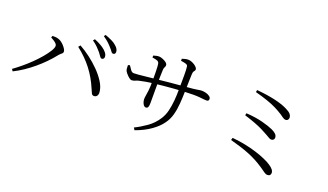

<svg xmlns="http://www.w3.org/2000/svg" viewBox="-74 -1281 3148 1840"><g transform="rotate(20 1500.0 -361.0)"><path d="M814 -492Q803 -492 793.5 -507Q784 -522 769 -541Q753 -560 731 -582.5Q709 -605 676 -628L690 -645Q727 -630 756.5 -613Q786 -596 804 -579Q823 -561 830.5 -547Q838 -533 838 -519Q838 -506 831.5 -499Q825 -492 814 -492ZM40 -106Q78 -133 122 -169.5Q166 -206 207.5 -246.5Q249 -287 283 -327.5Q317 -368 337.5 -401.5Q358 -435 358 -456Q358 -468 346.5 -479.5Q335 -491 319 -501Q303 -511 290 -518L297 -536Q309 -536 325 -535.5Q341 -535 356 -530Q372 -526 388.5 -514.5Q405 -503 419 -487.5Q433 -472 442 -457Q451 -442 451 -431Q451 -417 438 -407.5Q425 -398 411 -381Q377 -338 336 -296Q295 -254 249 -215.5Q203 -177 154 -144Q105 -111 54 -86ZM868 -130Q849 -130 841 -145Q833 -160 821 -190Q779 -290 716.5 -371Q654 -452 564 -522L580 -542Q633 -513 688 -471.5Q743 -430 790 -382Q837 -334 868 -284.5Q899 -235 904 -189Q907 -171 902.5 -157.5Q898 -144 889 -137.5Q880 -131 868 -130ZM900 -574Q888 -574 878.5 -588.5Q869 -603 852 -621Q835 -641 814.5 -660Q794 -679 760 -702L772 -719Q810 -705 839.5 -691Q869 -677 886 -661Q906 -645 914.5 -629.5Q923 -614 923 -600Q923 -587 917 -580.5Q911 -574 900 -574Z M1330 22Q1388 -6 1448.5 -48.5Q1509 -91 1550 -155Q1576 -195 1588.5 -246Q1601 -297 1606 -355Q1611 -413 1611 -473Q1612 -556 1612 -612Q1612 -668 1608 -701Q1606 -717 1587 -723Q1568 -729 1536 -733V-754Q1552 -759 1567 -763Q1582 -767 1596 -767Q1614 -767 1631.5 -760.5Q1649 -754 1664 -744Q1679 -734 1688 -723Q1697 -712 1697 -704Q1697 -694 1692.5 -689Q1688 -684 1683 -676Q1678 -668 1677 -647Q1676 -622 1675 -589Q1674 -556 1673.5 -524.5Q1673 -493 1672 -471Q1671 -409 1666.5 -347Q1662 -285 1647 -229Q1632 -173 1599 -129Q1566 -81 1501 -34.5Q1436 12 1344 45ZM1370 -197Q1358 -197 1348.5 -209Q1339 -221 1334 -237.5Q1329 -254 1329 -268Q1329 -286 1333 -306.5Q1337 -327 1341 -362Q1345 -397 1345 -458Q1345 -476 1345 -501.5Q1345 -527 1344.5 -554Q1344 -581 1342.5 -603.5Q1341 -626 1338 -637Q1334 -652 1317 -658.5Q1300 -665 1268 -669V-689Q1281 -693 1296 -696.5Q1311 -700 1324 -700Q1336 -700 1351.5 -695Q1367 -690 1382 -682Q1397 -674 1406.5 -664.5Q1416 -655 1416 -645Q1416 -634 1413 -628Q1410 -622 1406.5 -614.5Q1403 -607 1402 -591Q1402 -581 1401 -561.5Q1400 -542 1399.5 -517Q1399 -492 1399 -465Q1399 -422 1399 -379Q1399 -336 1399 -302Q1399 -268 1399 -252Q1399 -222 1392.5 -209.5Q1386 -197 1370 -197ZM1154 -396Q1142 -396 1126 -409Q1110 -422 1096.5 -438Q1083 -454 1078 -465Q1074 -474 1073 -490.5Q1072 -507 1072 -520L1090 -526Q1104 -504 1118 -485Q1132 -466 1151 -466Q1168 -466 1196 -468.5Q1224 -471 1256 -474.5Q1288 -478 1318 -481Q1348 -484 1368 -486Q1398 -489 1436 -493Q1474 -497 1514.5 -501Q1555 -505 1593 -508Q1631 -511 1661 -514Q1709 -518 1737.5 -521Q1766 -524 1781.5 -527Q1797 -530 1805.5 -531Q1814 -532 1823 -532Q1843 -532 1865 -526Q1887 -520 1902.5 -508.5Q1918 -497 1918 -482Q1918 -470 1912 -464.5Q1906 -459 1893 -459Q1881 -459 1864 -461Q1847 -463 1821 -465.5Q1795 -468 1757 -468Q1718 -468 1668.5 -465.5Q1619 -463 1565.5 -459Q1512 -455 1461.5 -450Q1411 -445 1369 -440Q1322 -435 1286 -428.5Q1250 -422 1224 -416Q1205 -412 1188 -404Q1171 -396 1154 -396Z M2686 12Q2670 12 2651 -2Q2632 -16 2607 -33Q2561 -64 2519.5 -85.5Q2478 -107 2436 -123.5Q2394 -140 2347.5 -154.5Q2301 -169 2246 -184L2253 -208Q2322 -202 2385.5 -189Q2449 -176 2503 -159Q2557 -142 2599 -123.5Q2641 -105 2668 -87Q2694 -70 2707 -53.5Q2720 -37 2720 -19Q2720 -7 2712.5 2.5Q2705 12 2686 12ZM2605 -319Q2595 -319 2582.5 -326Q2570 -333 2550 -345Q2519 -363 2483.5 -380.5Q2448 -398 2402 -415.5Q2356 -433 2292 -453L2297 -475Q2394 -469 2466 -450Q2538 -431 2577 -413Q2605 -400 2620.5 -384.5Q2636 -369 2636 -348Q2636 -336 2628 -327.5Q2620 -319 2605 -319ZM2672 -544Q2662 -544 2653 -548Q2644 -552 2634.5 -559Q2625 -566 2611 -576Q2572 -601 2530.5 -621.5Q2489 -642 2436.5 -660Q2384 -678 2313 -697L2317 -719Q2372 -714 2418.5 -707Q2465 -700 2504.5 -691Q2544 -682 2575.5 -671.5Q2607 -661 2629 -650Q2670 -631 2685 -613.5Q2700 -596 2700 -575Q2700 -567 2696.5 -560Q2693 -553 2686.5 -548.5Q2680 -544 2672 -544Z"/></g></svg>

Font: Noto Serif KR
Style: Regular
Weight: 400
Designer: Ryoko NISHIZUKA  (kana & ideographs); Frank Grießhammer (Latin, Greek & Cyrillic); Wenlong ZHANG  (bopomofo); Sandoll Co
Foundry: Adobe
Version: Version 2.003-H1;hotconv 1.1.1;makeotfexe 2.6.0